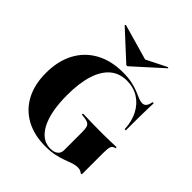

<svg xmlns="http://www.w3.org/2000/svg" viewBox="-215 -915 1062 1062"><g transform="rotate(45 316.0 -384.0)"><path d="M314.5 11.3Q226.6 11.3 162.5 -23.8Q98.4 -58.9 64.1 -123.8Q29.8 -188.7 29.8 -278.2Q29.8 -371.8 66.1 -439.9Q102.4 -508.1 169.8 -545.2Q237.1 -582.3 329 -582.3Q371.8 -582.3 402.8 -575.4Q433.9 -568.5 455.6 -559.3Q477.4 -550 494 -543.1Q510.5 -536.3 525 -536.3Q539.5 -536.3 548.4 -546.8Q557.3 -557.3 561.3 -581.5H570.2Q569.4 -558.1 568.5 -529.8Q567.7 -501.6 567.3 -462.9Q566.9 -424.2 566.9 -366.1H558.1Q555.6 -425 532.3 -470.2Q508.9 -515.3 469 -540.3Q429 -565.3 377.4 -565.3Q319.4 -565.3 279.8 -531.9Q240.3 -498.4 219.8 -433.5Q199.2 -368.5 199.2 -274.2Q199.2 -144.4 237.5 -71.8Q275.8 0.8 343.5 0.8Q362.9 0.8 376.2 -5.2Q389.5 -11.3 396.4 -21.8Q403.2 -32.3 403.2 -48.4V-186.3Q403.2 -212.1 399.6 -225.4Q396 -238.7 385.1 -245.2Q374.2 -251.6 353.2 -254L333.9 -255.6V-264.5Q347.6 -264.5 368.5 -263.7Q389.5 -262.9 416.1 -262.5Q442.7 -262.1 472.6 -262.1H485.5H496.8Q519.4 -262.1 544.8 -262.9Q570.2 -263.7 596.8 -264.5V-255.6L591.1 -254.8Q576.6 -250.8 571.8 -237.5Q566.9 -224.2 566.9 -186.3V-21.8H558.1Q551.6 -28.2 543.5 -31Q535.5 -33.9 523.4 -33.9Q506.5 -33.9 487.1 -27.4Q467.7 -21 443.5 -11.7Q419.4 -2.4 387.9 4.4Q356.5 11.3 314.5 11.3ZM485.5 -779 489.5 -774.2 322.6 -623.4H313.7L150.8 -773.4L154.8 -779L391.9 -711.3L306.5 -689.5Z"/></g></svg>

Font: Playfair 144pt SemiCondensed Black
Style: Regular
Weight: 900
Width: 4
Designer: Claus Eggers Sørensen
Foundry: Claus Eggers Sørensen
Version: Version 2.203